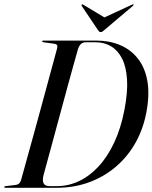

<svg xmlns="http://www.w3.org/2000/svg" viewBox="-28 -893 725 913"><path d="M-8 -3.5Q-8 -5.5 -6.2 -6.5Q-4.5 -7.5 -1 -8L42.5 -13Q52 -14 57.8 -17Q63.5 -20 67 -25.5Q70.5 -31 73 -40Q82 -72 93.5 -114Q105 -156 118.5 -204.2Q132 -252.5 146 -303.8Q160 -355 173.8 -406Q187.5 -457 200.5 -504.2Q213.5 -551.5 224.2 -591.5Q235 -631.5 243 -661Q246.5 -673.5 243 -678.8Q239.5 -684 227 -685.5L181.5 -691.5Q176 -692.5 174.2 -693.5Q172.5 -694.5 172.5 -696.5Q172.5 -698 173.8 -699Q175 -700 178 -700H430Q492 -700 542.2 -679Q592.5 -658 626.2 -616.2Q660 -574.5 672 -512Q684 -449.5 669.5 -366.5Q655.5 -286 619 -219Q582.5 -152 526.2 -103Q470 -54 397.8 -27Q325.5 0 240 0H-2Q-5 0 -6.5 -1Q-8 -2 -8 -3.5ZM243.5 -8Q297 -8 347.2 -31.5Q397.5 -55 440.2 -101Q483 -147 515 -215Q547 -283 564 -372Q580 -455.5 576 -516Q572 -576.5 552 -615.2Q532 -654 499.8 -673Q467.5 -692 427.5 -692H379Q366.5 -692 356.8 -683.5Q347 -675 341.5 -655Q332.5 -622.5 321.2 -582.5Q310 -542.5 297.5 -496.8Q285 -451 272 -403Q259 -355 246 -307Q233 -259 221 -214.5Q209 -170 198.2 -130.8Q187.5 -91.5 179.5 -62Q172.5 -35 179.2 -21.5Q186 -8 207 -8ZM485.5 -800 368 -870.5Q363.5 -873.5 361 -872Q360 -871 359.8 -869.2Q359.5 -867.5 360.5 -865L437.5 -750.5Q441 -745.5 443.5 -743Q446 -740.5 450.5 -740.5Q455.5 -740.5 459.2 -743Q463 -745.5 468.5 -750.5L604 -865Q606.5 -867.5 607 -869.2Q607.5 -871 606.5 -872Q605.5 -873 603.5 -872.5Q601.5 -872 599 -870.5L446.5 -800Z"/></svg>

Font: Fraunces 120pt
Style: Italic
Weight: 400
Italic angle: -16°
Version: Version 1.000;[b76b70a41]